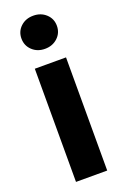

<svg xmlns="http://www.w3.org/2000/svg" viewBox="-145 -787 541 833"><g transform="rotate(-20 125.5 -370.5)"><path d="M53.7 0V-522.5H197.8V0ZM125.5 -588.4Q90.3 -588.4 67.1 -610.4Q43.9 -632.3 43.9 -665Q43.9 -697.8 67.1 -719.5Q90.3 -741.2 125.5 -741.2Q160.6 -741.2 184.1 -719.5Q207.5 -697.8 207.5 -665Q207.5 -632.3 184.1 -610.4Q160.6 -588.4 125.5 -588.4Z"/></g></svg>

Font: Inter 28pt
Style: Bold
Weight: 700
Designer: Rasmus Andersson
Foundry: rsms
Version: Version 4.001;git-66647c0bb